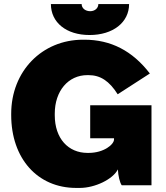

<svg xmlns="http://www.w3.org/2000/svg" viewBox="-20 -910 813 943"><path d="M230 -890C230 -800 305 -738 420 -738C535 -738 614 -800 614 -890H463C463 -870 446 -855 423 -855C400 -855 381 -869 381 -890ZM354 13H372C447 13 535 -30 559 -78C560 -48 569 -11 578 0H724V-393H423V-231H540V-225C540 -201 491 -159 415 -159H410C315 -159 249 -230 249 -344V-352C249 -463 315 -541 409 -541H415C473 -541 517 -512 558 -447L716 -549C630 -661 524 -715 394 -715H388C186 -715 35 -560 35 -351V-345C35 -132 164 13 354 13Z"/></svg>

Font: Fixel Display Black
Style: Regular
Weight: 900
Designer: AlfaBravo + MacPaw
Foundry: Kyrylo Tkachov, Marchela Mozhyna, Serhii Makarenko, Maria Weinstein, Zakhar Kryvoshyya
Version: Version 1.211